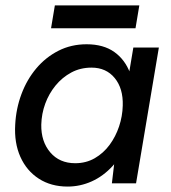

<svg xmlns="http://www.w3.org/2000/svg" viewBox="-20 -675 630 707"><path d="M392 0 403 -93 471 -500H565L481 0ZM229 12Q168 12 123 -17Q78 -46 55 -97.5Q32 -149 36 -216Q39 -275 59 -328.5Q79 -382 113.5 -423Q148 -464 195 -488Q242 -512 299 -512Q361 -512 401 -483.5Q441 -455 459.5 -404.5Q478 -354 474 -286Q471 -213 450 -157Q429 -101 394.5 -63.5Q360 -26 317.5 -7Q275 12 229 12ZM257 -74Q297 -74 329 -92.5Q361 -111 383.5 -141.5Q406 -172 418.5 -209.5Q431 -247 432 -286Q434 -349 402.5 -387.5Q371 -426 317 -426Q276 -426 242.5 -408Q209 -390 184.5 -360Q160 -330 146.5 -293Q133 -256 132 -216Q131 -154 165 -114Q199 -74 257 -74ZM168 -571 182 -655H493L479 -571Z"/></svg>

Font: Figtree Light Medium
Style: Italic
Weight: 500
Italic angle: -9.5°
Version: Version 2.000